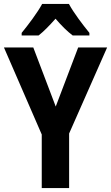

<svg xmlns="http://www.w3.org/2000/svg" viewBox="-20 -955 564 975"><path d="M330 -935H194C172 -893 122 -827 90 -788V-775H176C202 -795 231 -825 262 -860C292 -825 321 -796 349 -775H434V-788C400 -830 354 -890 330 -935ZM263 -414 149 -714H0L192 -272V0H331V-277L524 -714H377Z"/></svg>

Font: Noto Sans Display SemiCondensed
Style: Bold
Weight: 700
Width: 4
Designer: Monotype Design Team
Foundry: Monotype Imaging Inc.
Version: Version 1.900